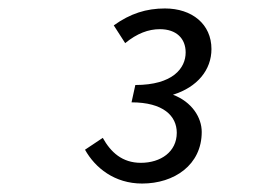

<svg xmlns="http://www.w3.org/2000/svg" viewBox="-20 -817 640 454"><path d="M316 -383C392 -383 457 -427 457 -505C457 -539 434 -576 389 -593C447 -611 480 -652 480 -701C480 -760 434 -797 370 -797C326 -797 288 -785 249 -757L276 -715C304 -738 331 -748 358 -748C397 -748 419 -726 419 -693C419 -656 389 -616 300 -616L291 -575C366 -575 398 -543 398 -503C398 -458 360 -432 313 -432C269 -432 242 -457 223 -491L181 -463C205 -420 251 -383 316 -383Z"/></svg>

Font: Source Code Variable
Style: Italic
Weight: 400
Italic angle: -11°
Monospace: yes
Designer: Paul D. Hunt, Teo Tuominen
Foundry: Adobe Systems Incorporated
Version: Version 1.005;PS 1.0;hotconv 16.6.54;makeotf.lib2.5.65590